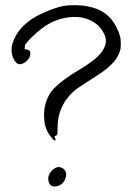

<svg xmlns="http://www.w3.org/2000/svg" viewBox="-20 -713 500 721"><path d="M216.8 -690.4Q232.4 -693.4 256.8 -693.4Q259.8 -693.4 262.7 -693.4Q291 -693.4 306.6 -689.5Q384.8 -676.8 417 -611.3Q426.8 -591.8 429.7 -580.1Q433.6 -569.3 433.6 -548.8Q433.6 -530.3 430.7 -521.5Q427.7 -512.7 421.9 -502Q404.3 -465.8 333 -421.9Q323.2 -416 308.6 -406.2Q294.9 -396.5 285.2 -390.6Q277.3 -385.7 274.4 -383.8Q256.8 -372.1 241.2 -354.5Q225.6 -336.9 218.8 -323.2Q206.1 -298.8 202.1 -282.2Q197.3 -264.6 196.3 -238.3Q196.3 -213.9 195.3 -210Q194.3 -205.1 189.5 -203.1Q182.6 -201.2 185.5 -197.3Q191.4 -186.5 186.5 -185.5Q185.5 -185.5 184.6 -185.5Q177.7 -189.5 164.1 -209Q151.4 -228.5 147.5 -252Q143.6 -283.2 147.5 -308.6Q156.2 -354.5 184.6 -382.8Q212.9 -412.1 274.4 -449.2Q337.9 -486.3 360.4 -515.6Q382.8 -545.9 376 -573.2Q373 -585 362.3 -600.6Q351.6 -616.2 338.9 -625Q298.8 -654.3 242.2 -648.4Q185.5 -642.6 138.7 -607.4Q96.7 -575.2 74.2 -544.9Q73.2 -539.1 72.3 -528.3Q74.2 -528.3 80.1 -527.3Q99.6 -524.4 91.8 -500Q79.1 -474.6 53.7 -471.7Q44.9 -471.7 37.1 -482.4Q29.3 -492.2 25.4 -507.8Q23.4 -517.6 23.4 -526.4Q23.4 -548.8 36.1 -572.3Q52.7 -606.4 89.8 -634.8Q111.3 -651.4 150.4 -668Q188.5 -684.6 216.8 -690.4ZM175.8 -73.2Q185.5 -83 195.3 -85Q197.3 -85.9 199.2 -85.9Q207 -85.9 215.8 -81.1Q228.5 -72.3 228.5 -57.6Q228.5 -49.8 224.6 -40Q215.8 -18.6 193.4 -13.7Q188.5 -12.7 184.6 -12.7Q169.9 -12.7 164.1 -26.4Q161.1 -34.2 161.1 -42Q161.1 -58.6 175.8 -73.2Z"/></svg>

Font: Yahfie
Style: Heavy
Weight: 600
Designer: Joe Palazzolo
Foundry: jozolo LLC
Version: Version 001.000